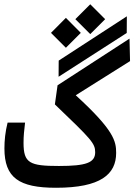

<svg xmlns="http://www.w3.org/2000/svg" viewBox="-20 -888 638 912"><path d="M246.1 3.9C459 3.9 531.7 -60.5 531.7 -161.6C531.7 -216.8 522.5 -268.6 339.8 -435.5L597.7 -597.7L595.2 -704.6L253.4 -482.9L240.7 -392.1C414.1 -226.1 432.1 -207 432.1 -165C432.1 -115.2 389.6 -99.6 259.8 -99.6C120.6 -99.6 91.8 -113.3 91.8 -209.5C91.8 -244.1 94.7 -266.6 99.1 -305.7H16.1C4.9 -261.2 1 -220.7 1 -183.1C1 -43.5 70.3 3.9 246.1 3.9ZM258.3 -523.4 582 -731.4 582.5 -810.5 258.8 -600.1ZM408.7 -726.1 479.5 -796.9 408.7 -867.7 337.9 -796.9ZM293 -661.1 363.8 -731.9 293 -803.2 222.2 -731.9Z"/></svg>

Font: CaskaydiaCove Nerd Font
Style: Regular
Weight: 400
Designer: Aaron Bell
Foundry: Saja Typeworks
Version: Version 2111.1;Nerd Fonts 2.3.3